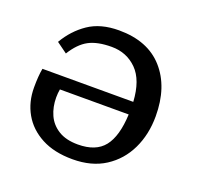

<svg xmlns="http://www.w3.org/2000/svg" viewBox="-100 -626 765 745"><g transform="rotate(20 283.0 -254.0)"><path d="M271 12Q195 12 142.5 -16Q90 -44 63 -91.5Q36 -139 36 -199Q36 -247 42 -278H417Q412 -366 370 -408Q328 -450 266 -450Q207 -450 171.5 -431Q136 -412 107 -365L63 -397Q95 -452 145 -486Q195 -520 271 -520Q390 -520 454 -448Q518 -376 518 -255Q518 -180 489 -119.5Q460 -59 405 -23.5Q350 12 271 12ZM271 -49Q345 -49 379 -92Q413 -135 417 -226H133Q130 -210 130 -192Q130 -153 144.5 -120.5Q159 -88 190.5 -68.5Q222 -49 271 -49Z"/></g></svg>

Font: Source Serif 4 Caption
Style: Regular
Weight: 400
Designer: Frank Grießhammer
Foundry: Adobe Systems Incorporated
Version: Version 4.004;hotconv 1.0.117;makeotfexe 2.5.65602